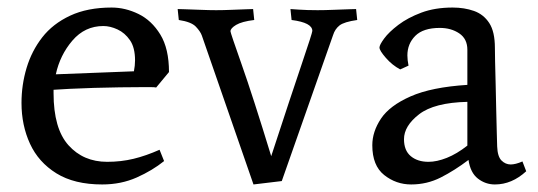

<svg xmlns="http://www.w3.org/2000/svg" viewBox="-20 -480 1425 509"><path d="M403 -83 415 -53Q384 -28 342.5 -9.5Q301 9 251 9Q177 9 129.5 -20.5Q82 -50 59.5 -99Q37 -148 37 -207Q37 -255 50.5 -300Q64 -345 92 -381Q120 -417 166 -438.5Q212 -460 276 -460Q312 -460 347 -443Q382 -426 405 -388.5Q428 -351 428 -289L394 -248Q390 -249 380.5 -249Q371 -249 357 -249Q332 -249 298 -248.5Q264 -248 229 -247Q194 -246 165 -244.5Q136 -243 122 -242V-233Q122 -139 161.5 -95Q201 -51 264 -51Q301 -51 334 -59Q367 -67 403 -83ZM338 -320Q338 -354 324.5 -373.5Q311 -393 291.5 -402Q272 -411 254 -411Q205 -411 172 -372.5Q139 -334 128 -283L335 -291Q338 -306 338 -320Z M591 -397Q591 -393 620.5 -309.5Q650 -226 699 -66Q752 -228 780 -310.5Q808 -393 808 -398Q808 -420 753 -427L750 -456Q750 -456 772 -454.5Q794 -453 822 -453Q841 -453 864.5 -454Q888 -455 906 -455.5Q924 -456 924 -456L927 -427Q892 -422 880 -412.5Q868 -403 863 -387L727 0L652 9L515 -386Q511 -397 499 -409.5Q487 -422 454 -427L451 -456Q451 -456 469 -455.5Q487 -455 511 -454Q535 -453 553 -453Q572 -453 595 -454Q618 -455 634.5 -455.5Q651 -456 651 -456L654 -427Q621 -423 606 -414Q591 -405 591 -397Z M1365 -52 1375 -26Q1337 9 1292 9Q1267 9 1247 -6.5Q1227 -22 1222 -56Q1185 -28 1148.5 -9.5Q1112 9 1070 9Q1030 9 998.5 -16Q967 -41 967 -95Q967 -131 990 -165.5Q1013 -200 1068.5 -224.5Q1124 -249 1219 -255V-348Q1219 -377 1197.5 -391.5Q1176 -406 1146 -406Q1102 -406 1081 -385Q1060 -364 1060 -333Q1060 -321 1063 -306L1041 -296Q1020 -307 1003 -326.5Q986 -346 986 -354Q986 -361 998.5 -378Q1011 -395 1036 -414Q1061 -433 1097 -446.5Q1133 -460 1180 -460Q1211 -460 1236.5 -451Q1262 -442 1277 -419Q1292 -396 1292 -353Q1292 -343 1292.5 -317Q1293 -291 1294 -257Q1295 -223 1295.5 -188.5Q1296 -154 1297 -128Q1298 -102 1298 -92Q1299 -65 1309.5 -54.5Q1320 -44 1334 -44Q1340 -44 1348 -46Q1356 -48 1365 -52ZM1219 -94V-210Q1131 -208 1091 -177Q1051 -146 1051 -111Q1051 -81 1069 -66Q1087 -51 1116 -51Q1138 -51 1164.5 -61.5Q1191 -72 1219 -94Z"/></svg>

Font: Average
Style: Regular
Weight: 400
Designer: Eduardo Tunni
Foundry: Eduardo Rodriguez Tunni
Version: Version 1.003; ttfautohint (v1.8.4.7-5d5b)